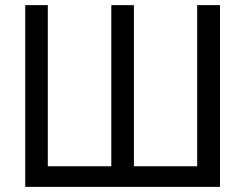

<svg xmlns="http://www.w3.org/2000/svg" viewBox="-20 -727 954 747"><path d="M166 -707V-80.1H413.1V-707H501V-80.1H747.1V-707H835.9V0H78.1V-707Z"/></svg>

Font: WEMIX Pretendard Variable
Style: Regular
Weight: 400
Designer: Base glyphs from Inter by Rasmus Andersson; Hangeul glyphs from Noto Sans CJK(Source Han Sans) by Jang Soo-young and Kan
Foundry: Kil Hyung-jin
Version: Version 1.000;Glyphs 3.2 (3208)